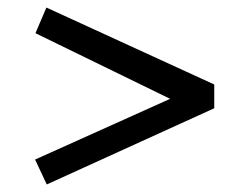

<svg xmlns="http://www.w3.org/2000/svg" viewBox="-20 -534 640 509"><path d="M104 -45 73 -111 431 -272 74 -446 103 -514 548 -310V-247Z"/></svg>

Font: Wittgenstein SemiBold
Style: Regular
Weight: 600
Designer: Jörg Drees
Foundry: Jörg Drees
Version: Version 1.500